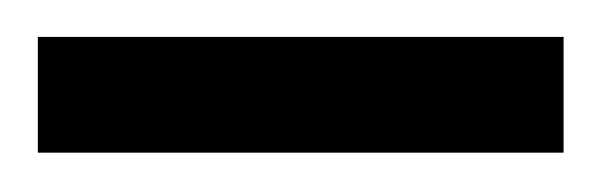

<svg xmlns="http://www.w3.org/2000/svg" viewBox="-26 -670 319 102"><path d="M273.4 -588.9H-5.9V-650.4H273.4Z"/></svg>

Font: BF_TEXT
Style: Regular
Weight: 400
Foundry: EA DICE
Version: Version 1.404